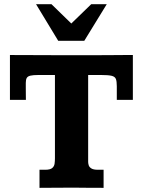

<svg xmlns="http://www.w3.org/2000/svg" viewBox="-20 -903 686 923"><path d="M169.9 0V-86.9H197.3Q221.2 -86.9 231 -95.2Q240.7 -103.5 242.4 -116.2Q244.1 -128.9 244.1 -142.1V-542.5H166Q139.2 -542.5 126 -539.3Q112.8 -536.1 108.4 -527.8Q104 -519.5 104 -504.4Q104 -497.6 104 -481.9Q104 -466.3 104.2 -449.7Q104.5 -433.1 104.5 -422.9H27.8V-638.7Q27.8 -638.7 54 -638.4Q80.1 -638.2 118.2 -638.2Q156.2 -638.2 194.1 -637.9Q231.9 -637.7 255.4 -637.7H439.9Q468.3 -637.7 499.5 -637.9Q530.8 -638.2 561.5 -638.4Q592.3 -638.7 618.7 -638.7V-422.9H541.5V-488.8Q541.5 -511.7 537.1 -523.2Q532.7 -534.7 516.6 -538.6Q500.5 -542.5 464.8 -542.5H403.8V-124.5Q403.8 -117.2 406.5 -108.4Q409.2 -99.6 419.2 -93.3Q429.2 -86.9 450.7 -86.9H478V0Q441.9 0 408.4 -0.2Q375 -0.5 325.7 -1Q309.1 -1 289.1 -0.7Q269 -0.5 248.3 -0.5Q227.5 -0.5 207.5 -0.2Q187.5 0 169.9 0ZM259.8 -707 153.3 -882.8H227.5L322.8 -790L418.5 -882.8H493.2L385.3 -707Z"/></svg>

Font: Kameron
Style: Regular
Weight: 400
Designer: Vernon Adams
Foundry: Vernon Adams
Version: Version 1.100